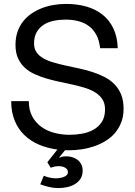

<svg xmlns="http://www.w3.org/2000/svg" viewBox="-20 -751 688 980"><path d="M203.6 146Q215.8 151.4 232.4 155.3Q249 159.2 264.6 159.2Q274.9 159.2 285.6 157.5Q296.4 155.8 305.7 152.1Q314.9 148.4 320.8 142.6Q326.7 136.7 326.7 127.9Q326.7 113.8 313.5 105.5Q300.3 97.2 279.8 97.2Q267.6 97.2 258.8 99.1Q250 101.1 238.8 105L221.7 77.1L272.9 12.2Q223.1 5.9 180.2 -12.2Q137.2 -30.3 105.2 -60.8Q73.2 -91.3 55.2 -134.8Q37.1 -178.2 37.1 -234.9H127Q127 -189.9 144.3 -157.5Q161.6 -125 190.4 -104Q219.2 -83 256.8 -73Q294.4 -63 335 -63Q367.2 -63 399.4 -68.8Q431.6 -74.7 457.8 -89.4Q483.9 -104 500 -129.2Q516.1 -154.3 516.1 -192.9Q516.1 -222.7 503.4 -242.9Q490.7 -263.2 468.8 -277.6Q446.8 -292 417.5 -301.3Q388.2 -310.5 355.2 -318.1Q322.3 -325.7 287.6 -332.8Q252.9 -339.8 220 -349.4Q187 -358.9 157.7 -372.1Q128.4 -385.3 106.4 -405.5Q84.5 -425.8 71.8 -454.1Q59.1 -482.4 59.1 -522Q59.1 -558.1 69.1 -587.6Q79.1 -617.2 96.9 -640.4Q114.7 -663.6 139.4 -680.7Q164.1 -697.8 192.6 -709Q221.2 -720.2 253.2 -725.6Q285.2 -731 317.9 -731Q372.6 -731 419.9 -717.8Q467.3 -704.6 502.4 -677Q537.6 -649.4 558.3 -606.7Q579.1 -564 581.1 -504.9H491.2Q486.8 -543.5 472.7 -571Q458.5 -598.6 435.5 -616.5Q412.6 -634.3 381.8 -642.6Q351.1 -650.9 314 -650.9Q283.7 -650.9 254.9 -645Q226.1 -639.2 203.6 -625Q181.2 -610.8 167.5 -587.4Q153.8 -564 153.8 -528.8Q153.8 -502.4 166.5 -484.1Q179.2 -465.8 201.2 -453.4Q223.1 -440.9 252.4 -432.4Q281.7 -423.8 314.7 -416.5Q347.7 -409.2 382.3 -401.9Q417 -394.5 450 -384Q482.9 -373.5 512.2 -358.6Q541.5 -343.8 563.5 -321.8Q585.4 -299.8 598.1 -269Q610.8 -238.3 610.8 -195.8Q610.8 -157.7 599.1 -127.2Q587.4 -96.7 567.4 -73Q547.4 -49.3 520.3 -32.5Q493.2 -15.6 462.2 -4.9Q431.2 5.9 397.7 11Q364.3 16.1 332 16.1Q326.7 16.1 321.8 15.9Q316.9 15.6 312 15.6L282.7 51.8L284.7 54.2Q293.9 46.9 317.9 46.9Q334 46.9 349.1 51.3Q364.3 55.7 376 64.9Q387.7 74.2 394.8 87.9Q401.9 101.6 401.9 120.1Q401.9 145 390.4 162.1Q378.9 179.2 360.8 189.7Q342.8 200.2 320.8 204.6Q298.8 209 277.8 209Q253.4 209 231.2 203.6Q209 198.2 185.5 189.9Z"/></svg>

Font: XB Khoramshahr
Style: Regular
Weight: 400
Designer: Behnam
Foundry: Irmug
Version: Version 8.005 2009